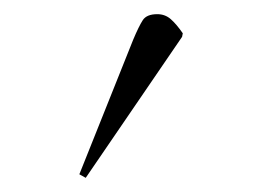

<svg xmlns="http://www.w3.org/2000/svg" viewBox="-20 -788 380 271"><path d="M101 -537 92 -542 168 -732Q176 -751 181.5 -759.5Q187 -768 202 -768Q213 -768 221 -761Q229 -754 238 -741L237 -736Z"/></svg>

Font: Literata 72pt ExtraLight
Style: Italic
Weight: 200
Italic angle: -2°
Designer: Latin by Veronika Burian and Jose Scaglione. Greek by Irene Vlachou. Cyrillic by Vera Evstafieva
Foundry: TypeTogether
Version: Version 3.002